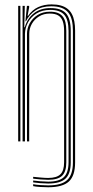

<svg xmlns="http://www.w3.org/2000/svg" viewBox="-20 -626 410 850"><path d="M193.2 203Q179.8 203 158.5 201.8Q137.2 200.5 126.8 198V189.5Q138.2 192 159.2 193.4Q180.2 194.8 193.2 194.8Q252 194.8 277.4 171Q302.8 147.2 302.8 93V-490Q302.8 -516.8 297.9 -537Q293 -557.2 281.8 -570.9Q270.5 -584.5 252 -591.4Q233.5 -598.2 206.5 -598.2Q165 -598.2 137.1 -579.8Q109.2 -561.2 95 -531.8H92.5L99.2 -600H109V-593L102.2 -556H104.5Q123 -582.8 149.2 -594.6Q175.5 -606.5 208.2 -606.5Q231.8 -606.5 249.1 -601.6Q266.5 -596.8 278.6 -587.2Q290.8 -577.8 298.1 -563.9Q305.5 -550 309 -531.5Q312.5 -513 312.5 -490.5V93.2Q312.5 152 285 177.5Q257.5 203 193.2 203ZM60.5 0V-600H70.2V0ZM193.2 170Q180 170 159.8 168.4Q139.5 166.8 126.8 165V156.8Q140 158.2 160.2 160Q180.5 161.8 193.2 161.8Q231 161.8 247.4 145.6Q263.8 129.5 263.8 92.5V-489Q263.8 -515.5 257.6 -532.5Q251.5 -549.5 237.6 -557.8Q223.8 -566 200.2 -566Q173.8 -566 153.2 -553.5Q132.8 -541 121.1 -520.6Q109.5 -500.2 109.5 -476.8L109.2 0H99.5V-476.5Q99.5 -500.5 111.5 -522.8Q123.5 -545 146.4 -559.6Q169.2 -574.2 201.2 -574.2Q221.2 -574.2 235.1 -569Q249 -563.8 257.5 -553.1Q266 -542.5 269.8 -526.5Q273.5 -510.5 273.5 -489V92.8Q273.5 134 255 152Q236.5 170 193.2 170ZM193.2 186.5Q179.2 186.5 158.5 184.9Q137.8 183.2 126.8 181.5V173.2Q138.5 175 159 176.6Q179.5 178.2 193.2 178.2Q241.5 178.2 262.4 158.4Q283.2 138.5 283.5 92.8V-489.5Q283.2 -539 264.4 -560.6Q245.5 -582.2 202.8 -582.2Q167.2 -582.2 142.1 -566.8Q117 -551.2 104 -526.9Q91 -502.5 90.5 -476.5V0H80V-600H89.8L87.5 -505.2H89.8Q100 -543.2 129.6 -566.9Q159.2 -590.5 204.2 -590.2Q251.5 -590.2 272.2 -566.8Q293 -543.2 293.2 -489.8V93Q293 143 269.9 164.8Q246.8 186.5 193.2 186.5Z"/></svg>

Font: Big Shoulders Inline Text Thin ExtraLight
Style: Regular
Weight: 250
Version: Version 2.002